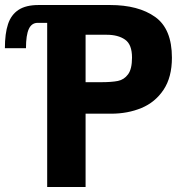

<svg xmlns="http://www.w3.org/2000/svg" viewBox="-132 -745 752 765"><path d="M56 -654H18.5Q-6 -654 -17.2 -629.5Q-28.5 -605 -28.5 -553H-112.5Q-112.5 -611.5 -100 -649Q-87.5 -686.5 -58 -705.8Q-28.5 -725 21.5 -725H306.5Q419.5 -725 486.2 -677.5Q553 -630 553 -515Q553 -437.5 519.8 -387.5Q486.5 -337.5 431.8 -314.8Q377 -292 310.5 -292H209V0H56ZM394 -515.5Q394 -568 366.2 -587.2Q338.5 -606.5 293 -606.5H209V-417.5H270Q313 -417.5 337.8 -422.5Q362.5 -427.5 378.2 -448.8Q394 -470 394 -515.5Z"/></svg>

Font: JuliaMono ExtraBold
Style: Regular
Weight: 800
Monospace: yes
Designer: cormullion
Foundry: corm
Version: Version 0.055; ttfautohint (v1.8.4)